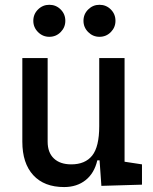

<svg xmlns="http://www.w3.org/2000/svg" viewBox="-20 -755 626 785"><path d="M242.2 9.8Q160.6 9.8 116 -38.8Q71.3 -87.4 71.3 -175.8V-517.6H174.8V-175.8Q174.8 -131.3 200.2 -107.2Q225.6 -83 271.5 -83Q328.1 -83 356.9 -118.9Q385.7 -154.8 385.7 -239.3L412.1 -99.6H377.9Q365.7 -46.9 330.1 -18.6Q294.4 9.8 242.2 9.8ZM394.5 4.9 385.7 -119.1V-210H489.3V-93.8L560.5 -83V0ZM385.7 -146.5V-517.6H489.3V-175.8ZM386.7 -604.5Q359.9 -604.5 340.6 -623.8Q321.3 -643.1 321.3 -669.9Q321.3 -697.3 340.6 -716.3Q359.9 -735.4 386.7 -735.4Q414.1 -735.4 433.1 -716.3Q452.1 -697.3 452.1 -669.9Q452.1 -643.1 433.1 -623.8Q414.1 -604.5 386.7 -604.5ZM181.6 -604.5Q154.8 -604.5 135.5 -623.8Q116.2 -643.1 116.2 -669.9Q116.2 -697.3 135.5 -716.3Q154.8 -735.4 181.6 -735.4Q209 -735.4 228 -716.3Q247.1 -697.3 247.1 -669.9Q247.1 -643.1 228 -623.8Q209 -604.5 181.6 -604.5Z"/></svg>

Font: Cascadia Code
Style: Regular
Weight: 400
Designer: Aaron Bell
Foundry: Saja Typeworks
Version: Version 2404.023